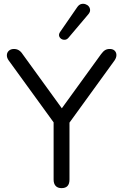

<svg xmlns="http://www.w3.org/2000/svg" viewBox="-20 -965 636 992"><path d="M298 7Q278 7 267.5 -4.5Q257 -16 257 -37V-365L275 -308L24 -654Q15 -667 15.5 -680.5Q16 -694 26 -703Q36 -712 52 -712Q66 -712 77 -705.5Q88 -699 97 -685L310 -391H289L502 -685Q513 -700 523 -706Q533 -712 547 -712Q563 -712 572 -703.5Q581 -695 581.5 -681.5Q582 -668 572 -653L322 -308L339 -365V-37Q339 7 298 7ZM333 -769Q325 -760 314.5 -759.5Q304 -759 296 -764.5Q288 -770 285.5 -779Q283 -788 290 -799L379 -928Q388 -941 399 -944Q410 -947 421 -943.5Q432 -940 438.5 -932Q445 -924 445.5 -913.5Q446 -903 437 -892Z"/></svg>

Font: Nunito
Style: Regular
Weight: 400
Designer: Vernon Adams
Foundry: Vernon Adams
Version: Version 3.602